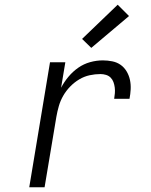

<svg xmlns="http://www.w3.org/2000/svg" viewBox="-20 -794 640 814"><path d="M104 0 192 -530H257L239 -422Q252 -447 270.5 -469Q289 -491 312 -507Q335 -523 362 -530.5Q389 -538 416 -538Q436 -538 456 -534Q476 -530 491.5 -519Q507 -508 517 -491Q527 -474 531 -455Q535 -436 534 -415.5Q533 -395 529 -375H464Q466 -387 467 -399Q468 -411 466.5 -423Q465 -435 461 -446Q457 -457 449 -465Q441 -473 429.5 -476.5Q418 -480 406 -480Q383 -480 360 -475Q337 -470 316 -457.5Q295 -445 277.5 -427Q260 -409 248 -388Q236 -367 229.5 -344.5Q223 -322 219 -299L169 0ZM367 -591 328 -629 479 -774 527 -726Z"/></svg>

Font: Iosevka Curly Light Extended
Style: Italic
Weight: 300
Width: 7
Italic angle: -9°
Monospace: yes
Designer: Belleve Invis
Foundry: Belleve Invis
Version: Version 11.1.0; ttfautohint (v1.8.3)